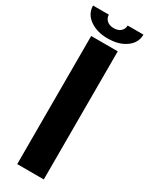

<svg xmlns="http://www.w3.org/2000/svg" viewBox="-233 -915 743 957"><g transform="rotate(30 138.0 -437.0)"><path d="M-6.8 -873.5H84Q84 -854 98.6 -840.6Q113.3 -827.1 138.2 -827.1Q163.6 -827.1 178 -840.3Q192.4 -853.5 192.4 -873.5H283.2Q283.2 -826.2 242.2 -796.9Q201.2 -767.6 138.2 -767.6Q75.2 -767.6 34.2 -797.1Q-6.8 -826.7 -6.8 -873.5ZM61 0V-737.3H213.9V0Z"/></g></svg>

Font: Epilogue
Style: Bold
Weight: 700
Designer: Tyler Finck
Foundry: Etcetera Type Co
Version: Version 2.112